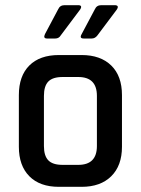

<svg xmlns="http://www.w3.org/2000/svg" viewBox="-20 -723 544 743"><path d="M230 -703H282Q301 -703 290 -686L215 -586Q208 -574 194 -574H162Q146 -574 154 -591L205 -687Q212 -703 230 -703ZM372 -703H423Q443 -703 432 -686L357 -586Q348 -574 335 -574H304Q286 -574 296 -591L347 -687Q354 -703 372 -703ZM296 0H208Q134 0 93.5 -41Q53 -82 53 -155V-355Q53 -429 93.5 -469.5Q134 -510 208 -510H296Q369 -510 410.5 -469.5Q452 -429 452 -355V-155Q452 -82 410.5 -41Q369 0 296 0ZM222 -85H283Q355 -85 355 -158V-352Q355 -425 283 -425H222Q184 -425 167 -407.5Q150 -390 150 -352V-158Q150 -120 167 -102.5Q184 -85 222 -85Z"/></svg>

Font: Rajdhani SemiBold
Style: Regular
Weight: 600
Designer: Satya Rajpurohit, Jyotish Sonowal
Foundry: Indian Type Foundry
Version: Version 1.201 February 1, 2022